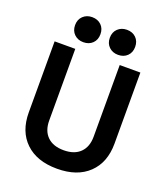

<svg xmlns="http://www.w3.org/2000/svg" viewBox="-164 -1027 1000 1153"><g transform="rotate(20 336.0 -450.0)"><path d="M62 -246V-700H194V-242Q194 -177 231 -140.5Q268 -104 336 -104Q404 -104 441 -140.5Q478 -177 478 -242V-700H610V-246Q610 -125 537.5 -55.5Q465 14 336 14Q207 14 134.5 -55.5Q62 -125 62 -246ZM447 -754Q412 -754 389 -776Q366 -798 366 -834Q366 -870 389 -892Q412 -914 447 -914Q483 -914 505.5 -892Q528 -870 528 -834Q528 -798 505.5 -776Q483 -754 447 -754ZM225 -754Q190 -754 167 -776Q144 -798 144 -834Q144 -870 167 -892Q190 -914 225 -914Q261 -914 283.5 -892Q306 -870 306 -834Q306 -798 283.5 -776Q261 -754 225 -754Z"/></g></svg>

Font: Rootstock Sans Headline
Style: Bold
Weight: 700
Designer: Florian Karsten
Foundry: Florian Karsten
Version: Version 2.000;FEAKit 1.0